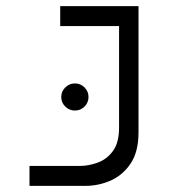

<svg xmlns="http://www.w3.org/2000/svg" viewBox="-20 -606 626 626"><path d="M76.2 0V-64.9H239.3Q268.6 -64.9 298.3 -75.7Q328.1 -86.4 348.1 -113.5Q368.2 -140.6 368.2 -190.4V-521H176.3V-585.9H431.6V-174.3Q431.6 -111.3 406 -73Q380.4 -34.7 340.8 -17.3Q301.3 0 258.8 0ZM224.1 -245.6Q206.1 -245.6 192.9 -258.5Q179.7 -271.5 179.7 -289.6Q179.7 -308.1 192.9 -321Q206.1 -334 224.1 -334Q242.7 -334 255.6 -321Q268.6 -308.1 268.6 -289.6Q268.6 -271.5 255.6 -258.5Q242.7 -245.6 224.1 -245.6Z"/></svg>

Font: CaskaydiaMono NF Light
Style: Regular
Weight: 300
Designer: Aaron Bell
Foundry: Saja Typeworks
Version: Version 2111.001; ttfautohint (v1.8.4);Nerd Fonts 3.1.1